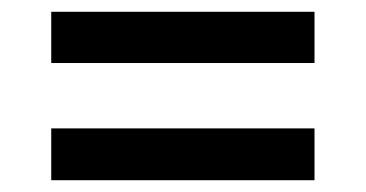

<svg xmlns="http://www.w3.org/2000/svg" viewBox="-20 -466 621 326"><path d="M67 -446H514V-359H67ZM67 -248H514V-160H67Z"/></svg>

Font: Noto Sans Syriac Eastern SemiBold
Style: Regular
Weight: 600
Designer: Patrick Giasson and the Monotype Design Team
Foundry: Monotype Imaging Inc.
Version: Version 3.001